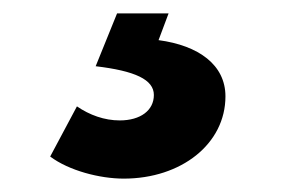

<svg xmlns="http://www.w3.org/2000/svg" viewBox="-20 -30 421 287"><path d="M165 237C251 237 317 185 317 114C317 67 277 38 217 30L232 -10H155L123 69C182 76 210 89 210 112C210 135 190 150 159 150C136 150 114 142 95 129L55 204C83 225 129 237 165 237Z"/></svg>

Font: Plus Jakarta Sans
Style: Bold Italic
Weight: 700
Italic angle: -8°
Designer: Gumpita Rahayu
Foundry: Tokotype
Version: Version 2.071;gftools[0.9.30]